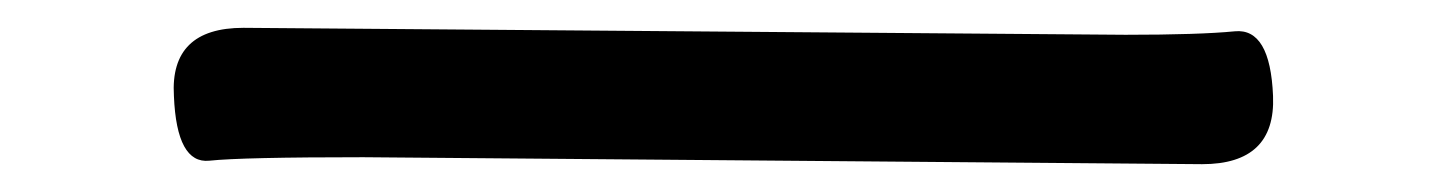

<svg xmlns="http://www.w3.org/2000/svg" viewBox="-20 -453 1040 138"><path d="M105 -384Q102 -433 155 -433L789 -428Q842 -428 867.5 -430.5Q893 -433 895 -384Q897 -335 844 -335L241 -340Q154 -340 130.5 -337.5Q107 -335 105 -384Z"/></svg>

Font: Resource Han Rounded JP
Style: Regular
Weight: 400
Designer: Cyano Hao (round all glyphs); Ryoko NISHIZUKA 西塚涼子 (kana, bopomofo & ideographs); Paul D. Hunt (Latin, Greek & Cyrillic)
Foundry: Cyano Hao
Version: 0.990